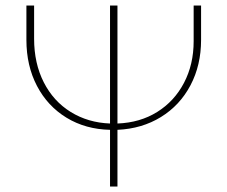

<svg xmlns="http://www.w3.org/2000/svg" viewBox="-20 -678 827 698"><path d="M711 -658V-533Q711 -441 672.5 -368Q634 -295 565 -252.5Q496 -210 407 -206V0H380V-206Q291 -208 222 -250Q153 -292 114.5 -365.5Q76 -439 76 -533V-658H104V-537Q104 -448 139 -379Q174 -310 237 -271Q300 -232 380 -229V-658H407V-229Q489 -232 551.5 -271Q614 -310 649 -377Q684 -444 684 -528V-658Z"/></svg>

Font: Ysabeau SC Extralight
Style: Regular
Weight: 200
Designer: Christian Thalmann (Catharsis Fonts)
Version: Version 0.003